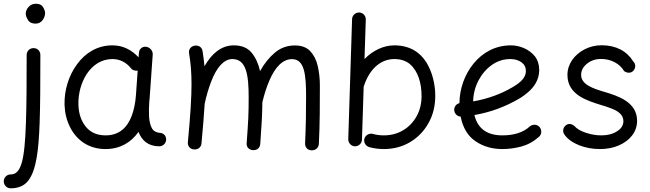

<svg xmlns="http://www.w3.org/2000/svg" viewBox="-64 -768 3477 1027"><path d="M115.2 -510.7C95.2 -510.7 78.6 -495.1 78.6 -474.1C78.6 -324.2 78.1 -205.6 74.7 -111.3C67.9 91.8 48.8 165 -7.3 165C-27.3 165 -43.9 181.2 -43.9 202.1C-43.9 222.2 -27.3 239.3 -7.3 239.3C35.2 239.3 66.9 225.1 87.9 197.3C130.4 141.1 142.6 34.7 147.9 -108.4C151.4 -203.6 151.9 -324.2 151.9 -474.1C151.9 -495.1 136.2 -510.7 115.2 -510.7ZM73.7 -694.8C73.7 -685.5 77.6 -674.8 85.4 -661.6C92.8 -648.4 106.4 -641.6 126 -641.6C142.1 -641.6 154.8 -647.9 164.1 -660.6C172.9 -672.9 177.2 -685.5 177.2 -698.2C177.2 -707.5 173.3 -718.3 166 -730.5C158.7 -742.2 146 -748 128.4 -748C112.8 -748 99.6 -742.7 89.4 -731.4C79.1 -720.2 73.7 -708 73.7 -694.8Z M788.1 14.6C808.1 14.6 824.7 -2 824.7 -22C824.2 -43.5 811 -53.2 797.9 -56.6C772 -58.1 755.4 -67.4 747.6 -84C739.3 -100.6 734.9 -120.1 733.4 -143.1C731.9 -166 732.4 -196.3 734.4 -222.2C735.4 -231 736.3 -239.7 736.8 -248.5L752.9 -476.6C754.4 -496.1 737.8 -515.1 718.3 -517.6C698.2 -521 680.7 -506.3 679.2 -486.3L677.2 -461.4C640.1 -500.5 595.2 -525.4 537.1 -525.4C457 -525.4 392.6 -485.4 348.1 -424.3C303.2 -363.3 279.3 -285.2 281.2 -207.5C282.7 -164.1 292.5 -124 310.5 -88.4C346.7 -16.1 412.6 29.3 500.5 29.3C578.6 29.3 637.2 -6.3 676.8 -62.5C694.3 -17.1 728 14.6 788.1 14.6ZM501 -43.9C455.1 -43.9 419.9 -59.6 395 -90.3C370.1 -121.1 356.9 -160.2 355.5 -206.5C351.6 -324.2 419.9 -452.1 537.1 -452.1C579.6 -452.1 611.3 -432.6 633.3 -406.7C641.6 -393.6 658.2 -387.7 672.4 -390.1L663.1 -258.3C660.2 -218.3 652.8 -182.1 641.1 -149.9C617.2 -85 572.8 -43.9 501 -43.9Z M940.9 -7.3C939 16.1 955.1 29.8 972.7 31.2C991.7 33.2 1011.2 22.9 1013.7 -0.5C1021.5 -85 1027.3 -153.8 1030.8 -212.9C1040 -256.3 1051.8 -295.9 1065.9 -332.5C1093.8 -404.8 1131.8 -452.1 1179.2 -452.1C1255.4 -452.1 1266.1 -362.3 1266.1 -245.6C1266.1 -158.7 1264.2 -122.6 1255.4 -2.4C1253.4 21.5 1270.5 33.7 1288.6 35.2C1307.6 36.6 1326.2 25.9 1328.1 2.4C1335.9 -107.4 1338.4 -147.9 1339.4 -221.2C1349.6 -263.7 1361.8 -302.7 1377 -337.4C1406.7 -407.2 1447.3 -451.7 1498 -451.7C1564.9 -451.7 1573.2 -369.6 1573.2 -251.5C1573.2 -170.9 1572.3 -93.3 1567.9 0C1567.4 19.5 1580.6 36.1 1604 36.1C1627 36.1 1641.1 19.5 1641.6 0.5C1647 -108.4 1647 -209 1647 -310.5C1647 -347.2 1643.1 -381.8 1635.7 -414.6C1628.4 -447.3 1614.7 -473.6 1595.7 -494.1C1576.7 -514.6 1548.8 -524.9 1513.2 -524.9C1472.7 -524.9 1437 -512.2 1406.2 -486.3C1375.5 -460.4 1349.1 -427.7 1327.1 -387.7C1318.4 -427.2 1303.2 -460.4 1281.7 -486.3C1260.3 -512.2 1228.5 -525.4 1186.5 -525.4C1118.7 -525.4 1067.4 -480 1029.8 -413.6C1027.3 -439.5 1023.9 -466.8 1019.5 -494.6C1015.6 -519.5 993.7 -527.3 974.6 -523.4C958.5 -519.5 943.8 -505.9 947.3 -482.9C956.5 -429.7 960.4 -378.9 960.4 -315.9C960.4 -283.2 959 -246.1 956.5 -203.6C956.1 -200.7 956.1 -197.8 956.1 -195.3C952.6 -142.6 948.2 -81.5 940.9 -7.3Z M1857.4 -701.2C1837.4 -701.7 1819.8 -686 1819.3 -666L1798.8 -23.4C1798.3 -3.4 1814.5 14.2 1834.5 14.6C1854.5 15.1 1871.6 -1 1872.1 -21L1881.3 -305.2C1882.8 -308.1 1884.3 -311 1884.8 -314.5C1918 -408.7 1979.5 -452.1 2045.4 -452.1C2079.6 -452.1 2107.4 -442.9 2128.9 -424.8C2171.9 -387.7 2190.9 -324.2 2190.9 -253.9C2190.9 -214.4 2182.1 -178.7 2165 -147C2129.9 -83.5 2067.4 -43.9 1989.3 -43.9C1968.3 -43.9 1948.7 -46.4 1930.2 -51.8C1910.6 -57.1 1890.1 -44.4 1884.8 -25.4C1880.4 -6.3 1892.1 13.7 1911.1 19C1936.5 25.9 1962.4 29.3 1989.3 29.3C2041.5 29.3 2088.9 16.6 2130.4 -8.3C2171.9 -33.2 2204.6 -67.4 2228.5 -110.4C2252.4 -153.3 2264.2 -201.7 2264.2 -255.9C2264.2 -314 2250 -379.9 2216.8 -434.1C2183.1 -488.3 2127.4 -525.4 2045.4 -525.4C1988.3 -525.4 1930.7 -498.5 1885.7 -452.1L1892.6 -663.6C1893.1 -683.6 1877.4 -700.7 1857.4 -701.2Z M2819.3 -36.6C2834.5 -50.3 2835 -73.7 2821.8 -88.9C2808.1 -104 2784.7 -104.5 2769.5 -91.3C2732.9 -57.6 2681.2 -43.9 2623 -43.9C2545.4 -43.9 2491.7 -76.7 2473.6 -152.8C2560.1 -167.5 2641.6 -197.8 2718.8 -243.7C2731 -251 2744.6 -261.2 2760.7 -274.9C2792.5 -301.8 2820.3 -341.8 2820.3 -393.1C2820.3 -421.9 2812.5 -446.3 2797.4 -466.3C2766.1 -505.4 2715.8 -525.4 2668.5 -525.4C2585.9 -525.4 2517.6 -487.3 2469.2 -428.2C2420.9 -369.1 2394 -292.5 2393.6 -216.3C2376.5 -212.4 2364.3 -196.3 2365.7 -178.2C2367.2 -160.2 2381.8 -145 2399.9 -144.5C2412.1 -83.5 2439 -39.6 2480 -12.2C2521 15.6 2568.8 29.3 2623 29.3C2656.7 29.3 2690.9 24.9 2725.1 15.6C2759.3 6.3 2790.5 -10.7 2819.3 -36.6ZM2666.5 -452.1C2689.5 -452.1 2709 -446.3 2725.1 -435.1C2741.2 -423.3 2749 -407.7 2749 -387.7C2749 -352.5 2719.2 -325.7 2678.7 -302.2C2615.7 -264.6 2543 -238.8 2466.8 -225.6C2467.8 -266.1 2477.5 -303.2 2495.6 -337.9C2513.7 -372.1 2537.6 -399.9 2567.4 -420.9C2597.2 -441.9 2629.9 -452.1 2666.5 -452.1Z M3324.2 -390.1C3337.4 -404.3 3337.4 -426.8 3322.3 -440.4C3289.1 -494.6 3231 -525.9 3154.3 -525.9C3121.6 -525.9 3091.3 -518.6 3063.5 -504.4C3007.8 -475.6 2971.2 -425.8 2971.2 -367.2C2971.2 -261.7 3074.7 -230 3150.4 -206.5C3169.4 -201.2 3188.5 -194.8 3207 -187.5C3243.7 -173.3 3270.5 -153.3 3270.5 -120.1C3270.5 -98.1 3259.3 -80.1 3236.8 -65.9C3214.4 -51.3 3186 -43.9 3152.3 -43.9C3124.5 -43.9 3096.7 -48.8 3068.8 -58.1C3041 -67.4 3021 -79.6 3007.8 -94.7C2997.6 -103 2980.5 -110.4 2964.4 -99.1C2948.2 -87.9 2942.9 -65.9 2954.6 -48.8C2971.7 -24.4 2998 -5.4 3033.2 8.8C3068.4 22.5 3105.5 29.3 3145 29.3C3182.6 29.3 3216.3 22.9 3246.1 9.8C3306.2 -16.1 3343.8 -63.5 3343.8 -121.6C3343.8 -222.2 3242.2 -254.9 3167.5 -276.9C3108.9 -294.4 3044.4 -315.4 3044.4 -367.2C3044.4 -390.1 3054.7 -410.2 3075.7 -427.2C3096.2 -444.3 3121.6 -452.6 3151.9 -452.6C3204.6 -452.6 3251.5 -427.2 3274.4 -387.7C3291.5 -375.5 3312 -376 3324.2 -390.1Z"/></svg>

Font: Mikhak
Style: Regular
Weight: 400
Designer: Amin Abedi
Version: Version 3.2